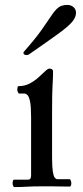

<svg xmlns="http://www.w3.org/2000/svg" viewBox="-20 -756 338 778"><path d="M191 -118Q191 -80 194 -61Q197 -42 202 -36Q207 -30 212 -30H261Q265 -30 267 -24Q269 -18 269 -13Q269 -9 267.5 -4.5Q266 0 263 0Q236 0 219.5 -0.5Q203 -1 189 -1Q175 -1 154 -1Q111 -1 89 0.5Q67 2 38 2Q35 2 33 -3.5Q31 -9 31 -13Q31 -18 32.5 -23Q34 -28 36 -28H94Q106 -28 106 -45V-280Q106 -323 102 -343.5Q98 -364 91.5 -370.5Q85 -377 78 -377H58Q55 -377 52.5 -382.5Q50 -388 50 -393Q50 -396 51 -401.5Q52 -407 56 -407Q80 -407 100 -417.5Q120 -428 136 -442.5Q152 -457 163 -467.5Q174 -478 180 -478Q195 -478 195 -466Q195 -452 194.5 -440.5Q194 -429 193 -412.5Q192 -396 191.5 -369Q191 -342 191 -297ZM98 -536Q94 -533 88 -533Q75 -533 75 -542Q75 -545 79 -549Q124 -600 149 -635.5Q174 -671 188.5 -693Q203 -715 216.5 -725.5Q230 -736 253 -736Q268 -736 278 -727Q288 -718 288 -704Q288 -686 272 -667Q256 -648 214.5 -618Q173 -588 98 -536Z"/></svg>

Font: Sedan
Style: Regular
Weight: 400
Designer: Sebastian Salazar
Foundry: Sebastian Salazar
Version: Version 1.100; ttfautohint (v1.8.4.7-5d5b)